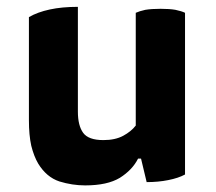

<svg xmlns="http://www.w3.org/2000/svg" viewBox="-20 -528 637 567"><path d="M396.5 -59.6Q400.4 -43 413.1 9.8Q447.3 9.8 476.6 3.9Q506.8 -2 526.4 -12.7Q526.4 -171.9 526.4 -490.2Q516.6 -495.1 498 -499Q480.5 -502 454.1 -502Q427.7 -502 409.2 -499Q391.6 -495.1 380.9 -490.2Q380.9 -378.9 380.9 -157.2Q367.2 -139.6 343.8 -127Q320.3 -114.3 285.2 -114.3Q241.2 -114.3 225.6 -135.7Q210 -157.2 210 -198.2Q210 -301.8 210 -507.8Q163.1 -507.8 127 -500Q90.8 -492.2 65.4 -477.5Q65.4 -462.9 65.4 -432.6Q65.4 -368.2 65.4 -172.9Q65.4 -128.9 72.3 -97.7Q80.1 -66.4 92.8 -44.9Q117.2 -4.9 155.3 7.8Q193.4 19.5 231.4 19.5Q296.9 19.5 334 -2.9Q371.1 -26.4 387.7 -59.6Q390.6 -59.6 396.5 -59.6Z"/></svg>

Font: cl
Style: Bold
Weight: 400
Designer: Mitja Miklavcic
Version: Version 7.504; 2011; Build 1021